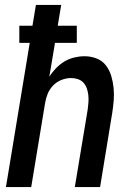

<svg xmlns="http://www.w3.org/2000/svg" viewBox="-20 -755 540 775"><path d="M4 0 100 -582H58V-651H111L125 -735H227L213 -651H290V-582H202L179 -445Q190 -463 206 -479.5Q222 -496 240.5 -507Q259 -518 280 -523Q301 -528 321 -528Q347 -528 370 -519Q393 -510 407.5 -491Q422 -472 429 -448.5Q436 -425 438.5 -400.5Q441 -376 439 -350Q437 -324 433 -299L384 0H282L334 -313Q336 -327 337 -342Q338 -357 336.5 -371Q335 -385 330.5 -398Q326 -411 317 -421Q308 -431 294.5 -435.5Q281 -440 267 -440Q248 -440 228.5 -432.5Q209 -425 194.5 -410Q180 -395 172.5 -376.5Q165 -358 162 -339L106 0Z"/></svg>

Font: Iosevka SS18 Semibold
Style: Italic
Weight: 600
Italic angle: -9°
Monospace: yes
Designer: Belleve Invis
Foundry: Belleve Invis
Version: Version 25.1.1; ttfautohint (v1.8.4)